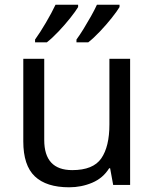

<svg xmlns="http://www.w3.org/2000/svg" viewBox="-20 -786 658 816"><path d="M533 -536V0H461L448 -71H444Q418 -29 372 -9.5Q326 10 274 10Q177 10 128 -36.5Q79 -83 79 -185V-536H168V-191Q168 -63 287 -63Q376 -63 410.5 -113Q445 -163 445 -257V-536ZM488 -756Q478 -739 455 -710Q432 -681 405 -652.5Q378 -624 355 -606H305V-618Q319 -637 335 -663Q351 -689 366.5 -716.5Q382 -744 392 -766H488ZM312 -756Q302 -739 279 -710Q256 -681 229 -652.5Q202 -624 179 -606H129V-618Q150 -647 175 -689.5Q200 -732 216 -766H312Z"/></svg>

Font: Noto Sans Tifinagh Ghat
Style: Regular
Weight: 400
Designer: JamraPatel
Foundry: JamraPatel LLC
Version: Version 2.006; ttfautohint (v1.8.4.7-5d5b)